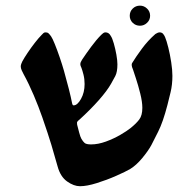

<svg xmlns="http://www.w3.org/2000/svg" viewBox="-20 -641 688 677"><path d="M262.2 15.6Q240.2 15.6 216.6 -1.2Q192.9 -18.1 183.1 -54.2Q172.9 -91.3 161.4 -129.4Q149.9 -167.5 129.4 -226.6Q116.2 -264.6 99.1 -304.9Q82 -345.2 63 -379.9Q59.6 -385.7 56.4 -393.3Q53.2 -400.9 53.2 -406.7Q53.2 -410.6 54.9 -415.5Q56.6 -420.4 58.6 -424.3Q65.4 -437 77.4 -454.8Q89.4 -472.7 102.8 -490Q116.2 -507.3 127 -518.1Q130.4 -521.5 133.1 -524.2Q135.7 -526.9 141.1 -526.9Q147.5 -526.9 151.4 -523.2Q155.3 -519.5 160.2 -512.7Q165 -505.9 173.3 -485.4Q181.6 -464.8 190.4 -439.2Q199.2 -413.6 205.6 -391.1Q215.3 -356.9 222.9 -326.7Q230.5 -296.4 233.9 -278.3Q233.9 -277.8 235.1 -273.7Q236.3 -269.5 239.7 -269.5Q252.9 -269.5 265.6 -292.2Q278.3 -314.9 278.3 -344.7Q278.3 -362.3 274.4 -377.7Q270.5 -393.1 267.1 -401.9Q263.2 -409.7 263.2 -414.1Q263.2 -419.4 265.1 -422.6Q267.1 -425.8 269.5 -430.7Q283.7 -452.1 301.8 -476.6Q319.8 -501 336.9 -518.1Q339.4 -520.5 343.3 -523.7Q347.2 -526.9 351.6 -526.9Q363.8 -526.9 370.1 -515.1Q376 -506.8 381.3 -487.8Q386.7 -468.8 390.4 -448.2Q394 -427.7 394 -414.1Q394 -387.2 386.5 -372.8Q378.9 -358.4 371.6 -345.7Q357.9 -321.3 328.4 -287.8Q298.8 -254.4 260.7 -219.7Q260.3 -219.2 255.9 -215.6Q251.5 -211.9 251.5 -208Q251.5 -203.6 252 -201.2Q255.4 -188 259.3 -173.1Q263.2 -158.2 267.1 -151.4Q272.5 -142.1 278.3 -137Q284.2 -131.8 301.3 -131.8Q325.7 -131.8 353.3 -141.8Q380.9 -151.9 404.3 -165.5Q427.7 -179.2 439.9 -189Q460 -205.1 470.9 -219.5Q481.9 -233.9 481.9 -260.7Q481.9 -281.7 474.6 -311Q467.3 -340.3 459.2 -364.7Q451.2 -389.2 449.2 -395Q444.3 -406.2 444.3 -412.1Q444.3 -417.5 447.3 -420.9Q458.5 -439.5 480 -468.8Q501.5 -498 527.8 -521Q530.3 -522.9 534.9 -524.9Q539.6 -526.9 542.5 -526.9Q550.8 -526.9 555.2 -521.5Q559.6 -516.1 562 -510.3Q567.4 -497.6 573.5 -473.1Q579.6 -448.7 583.7 -421.6Q587.9 -394.5 587.9 -373.5Q587.9 -342.3 581.5 -315.9Q575.2 -289.6 570.3 -270.5Q554.7 -210.4 537.8 -177Q521 -143.6 513.7 -129.4Q502.9 -109.4 481.9 -84Q460.9 -58.6 439.5 -45.4Q422.9 -35.6 389.6 -21Q356.4 -6.3 321.3 4.6Q286.1 15.6 262.2 15.6ZM473.6 -550.3Q458.5 -550.3 448 -560.5Q437.5 -570.8 437.5 -585.4Q437.5 -600.6 448 -610.8Q458.5 -621.1 473.6 -621.1Q487.8 -621.1 498.5 -610.8Q509.3 -600.6 509.3 -585.4Q509.3 -570.8 498.5 -560.5Q487.8 -550.3 473.6 -550.3Z"/></svg>

Font: David Libre
Style: Bold
Weight: 700
Designer: Ismar David, J. Victor Gaultney, Annie Olsen and Meir Sadan
Foundry: Monotype Imaging Inc. & SIL International
Version: Version 1.100; ttfautohint (v1.8.4.7-5d5b)